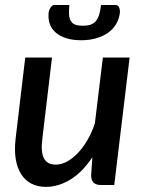

<svg xmlns="http://www.w3.org/2000/svg" viewBox="-20 -740 576 768"><path d="M37 0ZM188 -510 149.5 -186Q142.5 -131.5 155.8 -106.5Q169 -81.5 203.5 -81.5Q224.5 -81.5 247 -93.2Q269.5 -105 290.2 -126.5Q311 -148 329 -178.5Q347 -209 359.5 -246.5L391.5 -510H498.5L437 0H383.5Q344.5 0 344.5 -38L349.5 -111.5Q310.5 -52 262.2 -22.2Q214 7.5 163 7.5Q131 7.5 106 -5.2Q81 -18 65 -42.8Q49 -67.5 43 -103.5Q37 -139.5 42.5 -186L81 -510ZM311 -637Q329 -637 341.8 -641.2Q354.5 -645.5 363 -655.2Q371.5 -665 376.5 -680.8Q381.5 -696.5 384 -720H442Q452.5 -720 456.5 -710.2Q460.5 -700.5 459.5 -689Q456.5 -663.5 444.2 -643.2Q432 -623 411.8 -608.8Q391.5 -594.5 364.5 -586.8Q337.5 -579 304.5 -579Q271.5 -579 246.2 -586.8Q221 -594.5 204 -608.8Q187 -623 179.5 -643.2Q172 -663.5 174.5 -689Q176 -700.5 182.5 -710.2Q189 -720 199 -720H257.5Q255 -696.5 256.2 -680.8Q257.5 -665 263.8 -655.2Q270 -645.5 281.5 -641.2Q293 -637 311 -637Z"/></svg>

Font: Lato Semibold
Style: Italic
Weight: 600
Italic angle: -7°
Designer: Lukasz Dziedzic
Foundry: tyPoland Lukasz Dziedzic
Version: Version 2.006; 2014-01-15